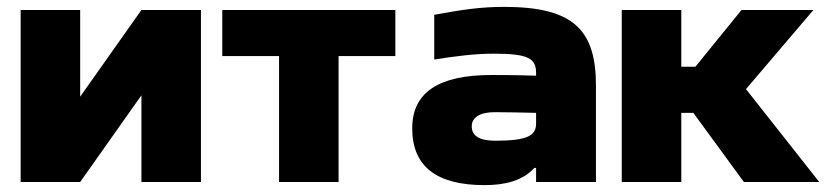

<svg xmlns="http://www.w3.org/2000/svg" viewBox="-20 -529 2413 558"><path d="M40 0H213L391 -252V0H564V-500H391L213 -248V-500H40Z M791 0H964V-366H1129V-500H626V-366H791Z M1445 -509C1377 -509 1324 -501 1242 -486V-356C1305 -366 1361 -373 1415 -373C1516 -373 1538 -359 1538 -317V-309C1477 -311 1432 -311 1408 -311C1254 -311 1178 -260 1178 -156C1178 -46 1248 9 1388 9C1447 9 1498 -3 1533 -41H1538V0H1712V-280C1712 -443 1646 -509 1445 -509ZM1351 -162C1351 -188 1375 -203 1418 -203C1446 -203 1495 -202 1538 -201V-170C1538 -136 1515 -120 1420 -120C1375 -120 1351 -133 1351 -162Z M1787 -500V0H1960V-201H1995L2142 0H2361L2148 -270L2344 -500H2135L2001 -335H1960V-500Z"/></svg>

Font: LT Wave Black
Style: Regular
Weight: 900
Designer: Daniel Lyons
Version: Version 2.5 (Glyphs App)